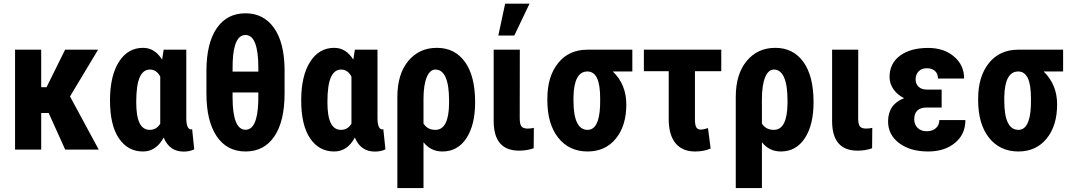

<svg xmlns="http://www.w3.org/2000/svg" viewBox="-20 -791 5661 1015"><path d="M237.3 -193.8H197.8V0H59.6V-528.3H197.8V-330.1H226.1L324.2 -528.3H498.5L350.1 -281.2L502 0H324.7Z M700.2 -250.5Q700.2 -175.8 718 -140.1Q735.8 -104.5 772 -104.5Q807.6 -104.5 827.1 -137.2V-386.2Q807.6 -423.3 772.5 -423.3Q736.8 -423.3 718.5 -382.3Q700.2 -341.3 700.2 -250.5ZM964.8 -528.3V-164.6Q965.8 -106.9 990.2 -106.9Q993.7 -106.9 995.6 -108.9L1006.8 -1.5Q983.4 10.3 951.2 10.3Q875.5 10.3 845.2 -64Q805.7 9.8 735.8 9.8Q655.8 9.8 608.6 -59.6Q561.5 -128.9 561.5 -260.7Q561.5 -389.2 608.4 -463.6Q655.3 -538.1 736.3 -538.1Q798.3 -538.1 836.9 -475.6L845.2 -528.3Z M1209.5 -412.6H1345.7V-435.5Q1345.7 -518.1 1328.9 -562Q1312 -606 1277.8 -606Q1215.3 -606 1210 -461.9ZM1345.7 -302.2H1209.5V-277.3Q1209.5 -105 1278.3 -105Q1339.8 -105 1345.2 -249ZM1484.4 -296.4Q1484.4 -149.9 1430.4 -70.1Q1376.5 9.8 1278.3 9.8Q1179.7 9.8 1125.5 -70.6Q1071.3 -150.9 1071.3 -296.4V-415.5Q1071.3 -562 1125.5 -641.4Q1179.7 -720.7 1277.8 -720.7Q1373 -720.7 1427.7 -644.5Q1482.4 -568.4 1484.4 -426.3Z M1710.9 -250.5Q1710.9 -175.8 1728.8 -140.1Q1746.6 -104.5 1782.7 -104.5Q1818.4 -104.5 1837.9 -137.2V-386.2Q1818.4 -423.3 1783.2 -423.3Q1747.6 -423.3 1729.2 -382.3Q1710.9 -341.3 1710.9 -250.5ZM1975.6 -528.3V-164.6Q1976.6 -106.9 2001 -106.9Q2004.4 -106.9 2006.3 -108.9L2017.6 -1.5Q1994.1 10.3 1961.9 10.3Q1886.2 10.3 1856 -64Q1816.4 9.8 1746.6 9.8Q1666.5 9.8 1619.4 -59.6Q1572.3 -128.9 1572.3 -260.7Q1572.3 -389.2 1619.1 -463.6Q1666 -538.1 1747.1 -538.1Q1809.1 -538.1 1847.7 -475.6L1856 -528.3Z M2218.8 -138.2Q2239.3 -104.5 2281.7 -104.5Q2352.5 -104.5 2354 -244.1V-260.7Q2354 -340.8 2335.7 -382.1Q2317.4 -423.3 2282.2 -423.3Q2252.4 -423.3 2235.6 -382.1Q2218.8 -340.8 2218.8 -266.1ZM2289.6 -538.1Q2384.3 -538.1 2438 -463.6Q2491.7 -389.2 2491.7 -250.5Q2491.7 -130.4 2445.6 -60.3Q2399.4 9.8 2318.8 9.8Q2257.3 9.8 2218.8 -39.1V203.1H2080.6V-278.3Q2080.6 -398.9 2138.2 -468.5Q2195.8 -538.1 2289.6 -538.1Z M2728 -528.3 2727.5 -166Q2727.5 -136.2 2736.1 -123.8Q2744.6 -111.3 2769 -111.3Q2788.1 -111.3 2802.2 -115.2L2801.3 -7.3Q2766.6 5.4 2724.1 5.4Q2590.8 5.4 2589.8 -148.9V-528.3ZM2650.4 -771.5H2779.3L2698.7 -603H2614.3Z M3011.7 -258.8Q3011.7 -104.5 3086.4 -104.5Q3147 -104.5 3152.3 -230.5L3152.8 -269Q3152.8 -343.8 3136 -378.4Q3119.1 -413.1 3085.4 -413.1Q3014.6 -413.1 3011.7 -279.3ZM3322.8 -413.1H3219.7Q3291 -344.2 3291 -238.8Q3291 -126 3235.4 -58.1Q3179.7 9.8 3086.4 9.8Q2988.8 9.8 2931.2 -62.7Q2873.5 -135.3 2873.5 -261.7V-269Q2873.5 -386.7 2930.4 -457.5Q2987.3 -528.3 3085.4 -528.3L3085.9 -527.8V-528.3H3322.8Z M3793 -414.6H3653.8V-161.1Q3653.8 -129.4 3661.1 -117.7Q3668.5 -106 3683.6 -106Q3700.2 -106 3722.7 -113.8L3736.8 -5.9Q3702.6 9.8 3654.3 9.8Q3587.4 9.8 3551.3 -33.7Q3515.1 -77.1 3515.1 -163.1V-414.6H3383.8V-528.3H3793Z M4007.8 -138.2Q4028.3 -104.5 4070.8 -104.5Q4141.6 -104.5 4143.1 -244.1V-260.7Q4143.1 -340.8 4124.8 -382.1Q4106.4 -423.3 4071.3 -423.3Q4041.5 -423.3 4024.7 -382.1Q4007.8 -340.8 4007.8 -266.1ZM4078.6 -538.1Q4173.3 -538.1 4227.1 -463.6Q4280.8 -389.2 4280.8 -250.5Q4280.8 -130.4 4234.6 -60.3Q4188.5 9.8 4107.9 9.8Q4046.4 9.8 4007.8 -39.1V203.1H3869.6V-278.3Q3869.6 -398.9 3927.2 -468.5Q3984.9 -538.1 4078.6 -538.1Z M4517.1 -528.3 4516.6 -166Q4516.6 -136.2 4525.1 -123.8Q4533.7 -111.3 4558.1 -111.3Q4577.1 -111.3 4591.3 -115.2L4590.3 -7.3Q4555.7 5.4 4513.2 5.4Q4379.9 5.4 4378.9 -148.9V-528.3Z M4674.8 -149.4Q4674.8 -239.3 4759.3 -272Q4724.1 -289.6 4703.4 -319.1Q4682.6 -348.6 4682.6 -383.8Q4682.6 -455.6 4737.8 -496.6Q4793 -537.6 4886.7 -537.6Q4970.2 -537.6 5023.4 -492.2Q5076.7 -446.8 5076.7 -376H4938.5Q4938.5 -402.3 4922.1 -416.3Q4905.8 -430.2 4879.4 -430.2Q4852.1 -430.2 4836.2 -413.6Q4820.3 -397 4820.3 -372.1Q4820.3 -347.2 4836.2 -332.3Q4852.1 -317.4 4879.9 -317.4H4958V-222.7H4880.4Q4813 -222.7 4813 -160.2Q4813 -133.3 4830.8 -115.2Q4848.6 -97.2 4878.9 -97.2Q4909.2 -97.2 4927.5 -113.5Q4945.8 -129.9 4945.8 -156.2H5083.5Q5083.5 -80.6 5028.3 -35.4Q4973.1 9.8 4886.7 9.8Q4792.5 9.8 4733.6 -34.2Q4674.8 -78.1 4674.8 -149.4Z M5289.1 -258.8Q5289.1 -104.5 5363.8 -104.5Q5424.3 -104.5 5429.7 -230.5L5430.2 -269Q5430.2 -343.8 5413.3 -378.4Q5396.5 -413.1 5362.8 -413.1Q5292 -413.1 5289.1 -279.3ZM5600.1 -413.1H5497.1Q5568.4 -344.2 5568.4 -238.8Q5568.4 -126 5512.7 -58.1Q5457 9.8 5363.8 9.8Q5266.1 9.8 5208.5 -62.7Q5150.9 -135.3 5150.9 -261.7V-269Q5150.9 -386.7 5207.8 -457.5Q5264.6 -528.3 5362.8 -528.3L5363.3 -527.8V-528.3H5600.1Z"/></svg>

Font: MAUL Condensed Bold
Style: Condensed Bold
Weight: 700
Designer: MAUL
Version: Version 1.0; 2020; ttfautohint (v1.8.3)